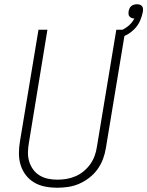

<svg xmlns="http://www.w3.org/2000/svg" viewBox="-20 -875 693 903"><path d="M249 8Q220 8 192 2.5Q164 -3 141 -16.5Q118 -30 101.5 -51.5Q85 -73 77 -99Q69 -125 69 -153.5Q69 -182 74 -211L161 -735H203L116 -204Q112 -182 111.5 -159.5Q111 -137 117 -116.5Q123 -96 135.5 -78.5Q148 -61 166 -50Q184 -39 205.5 -34.5Q227 -30 249 -30Q271 -30 292.5 -33.5Q314 -37 335 -46Q356 -55 374 -70Q392 -85 405 -103.5Q418 -122 425.5 -143Q433 -164 436 -186L527 -735H570L478 -179Q474 -153 464.5 -127.5Q455 -102 439 -79.5Q423 -57 400.5 -39.5Q378 -22 353 -11Q328 0 301 4Q274 8 249 8ZM543 -697 532 -725Q557 -733 578.5 -749Q600 -765 612 -788Q612 -788 612 -788Q612 -788 612 -788Q605 -788 599 -790.5Q593 -793 589 -797.5Q585 -802 584.5 -808.5Q584 -815 585 -822Q586 -828 589 -835Q592 -842 597.5 -846.5Q603 -851 610 -853Q617 -855 624 -855Q631 -855 637.5 -853Q644 -851 648 -846Q652 -841 652.5 -834Q653 -827 652 -820Q648 -799 639.5 -779Q631 -759 616 -742.5Q601 -726 582 -714.5Q563 -703 543 -697Z"/></svg>

Font: Iosevka Curly XLtExObl
Style: Regular
Weight: 200
Width: 7
Italic angle: -9°
Monospace: yes
Designer: Belleve Invis
Foundry: Belleve Invis
Version: Version 11.0.1; ttfautohint (v1.8.3)